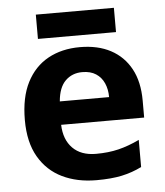

<svg xmlns="http://www.w3.org/2000/svg" viewBox="-52 -755 695 811"><g transform="rotate(-5 295.5 -349.5)"><path d="M303 -556Q379 -556 433.5 -527Q488 -498 518 -443Q548 -388 548 -308V-236H196Q198 -173 233.5 -137Q269 -101 332 -101Q385 -101 428 -111.5Q471 -122 517 -144V-29Q477 -9 432.5 0.5Q388 10 325 10Q243 10 180 -20.5Q117 -51 81 -113Q45 -175 45 -269Q45 -365 77.5 -428.5Q110 -492 168 -524Q226 -556 303 -556ZM304 -450Q261 -450 232.5 -422Q204 -394 199 -335H408Q408 -368 396.5 -394Q385 -420 362 -435Q339 -450 304 -450ZM461 -709V-606H130V-709Z"/></g></svg>

Font: Noto Sans Malayalam
Style: Regular
Weight: 400
Designer: Jelle Bosma - Monotype Design Team
Foundry: Monotype Imaging Inc.
Version: Version 2.103